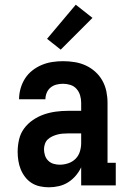

<svg xmlns="http://www.w3.org/2000/svg" viewBox="-20 -788 540 816"><path d="M188 8Q169 8 150 4Q131 0 115 -10Q99 -20 87 -35.5Q75 -51 68 -68.5Q61 -86 58 -105Q55 -124 55 -143Q55 -169 61 -195Q67 -221 82.5 -242Q98 -263 120 -278Q142 -293 166.5 -301.5Q191 -310 217 -313.5Q243 -317 269 -317H325V-351Q325 -367 320.5 -382.5Q316 -398 305.5 -410Q295 -422 279.5 -427Q264 -432 248 -432Q234 -432 220 -428.5Q206 -425 195 -416Q184 -407 178.5 -393.5Q173 -380 173 -366H61Q61 -389 67.5 -412Q74 -435 86.5 -454.5Q99 -474 117.5 -488.5Q136 -503 157.5 -512Q179 -521 202 -524.5Q225 -528 248 -528Q273 -528 297.5 -524Q322 -520 344 -510Q366 -500 384.5 -483.5Q403 -467 415 -445.5Q427 -424 432 -400Q437 -376 437 -351V-96H472V0H325V-77Q316 -58 302 -41.5Q288 -25 270 -13.5Q252 -2 230.5 3Q209 8 188 8ZM234 -88Q252 -88 270 -94Q288 -100 301 -113Q314 -126 319.5 -144Q325 -162 325 -180V-221H269Q257 -221 245.5 -220Q234 -219 223 -216Q212 -213 201.5 -208Q191 -203 183 -195.5Q175 -188 171 -176.5Q167 -165 167 -154Q167 -141 171 -128Q175 -115 184.5 -105.5Q194 -96 207 -92Q220 -88 234 -88ZM238 -577 180 -623 302 -768 373 -712Z"/></svg>

Font: Iosevka Curly Slab
Style: Bold
Weight: 700
Monospace: yes
Designer: Belleve Invis
Foundry: Belleve Invis
Version: Version 22.1.2; ttfautohint (v1.8.4)